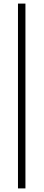

<svg xmlns="http://www.w3.org/2000/svg" viewBox="-20 -828 242 1068"><path d="M80 220V-808H121.5V220Z"/></svg>

Font: Encode Sans Condensed ExtraLight
Style: Regular
Weight: 200
Width: 3
Designer: Multiple Designers
Foundry: Impallari Type
Version: Version 3.000; ttfautohint (v1.8.3) -l 8 -r 50 -G 200 -x 14 